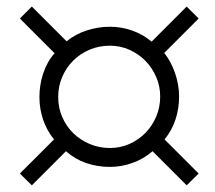

<svg xmlns="http://www.w3.org/2000/svg" viewBox="-20 -720 650 580"><path d="M463.9 -428.2Q463.9 -459.5 451.9 -487.3Q439.9 -515.1 419.4 -536.1Q398.9 -557.1 371.1 -569.6Q343.3 -582 312 -582Q279.3 -582 251 -570.1Q222.7 -558.1 201.4 -537.1Q180.2 -516.1 168 -487.8Q155.8 -459.5 155.8 -426.8Q155.8 -394.5 168 -366.5Q180.2 -338.4 201.4 -317.6Q222.7 -296.9 251.2 -284.9Q279.8 -272.9 312 -272.9Q343.8 -272.9 371.6 -285.4Q399.4 -297.9 419.9 -319.1Q440.4 -340.3 452.1 -368.4Q463.9 -396.5 463.9 -428.2ZM543.9 -160.2 440.9 -263.2Q413.6 -239.7 380.1 -227.8Q346.7 -215.8 312 -215.8Q274.4 -215.8 240.7 -227.3Q207 -238.8 179.2 -263.2L76.2 -160.2L40 -195.8L143.1 -298.8Q121.1 -326.2 110.1 -358.9Q99.1 -391.6 99.1 -426.8Q99.1 -444.3 101.8 -462.2Q104.5 -480 110.1 -497.1Q115.7 -514.2 124.3 -530Q132.8 -545.9 145 -559.1L40 -664.1L76.2 -700.2L181.2 -595.2Q208 -617.2 242.4 -628.2Q276.9 -639.2 312 -639.2Q346.7 -639.2 379.4 -627.7Q412.1 -616.2 438 -594.2L543.9 -700.2L580.1 -664.1L476.1 -560.1Q497.1 -533.7 509 -498.5Q521 -463.4 521 -428.2Q521 -392.6 510.3 -359.4Q499.5 -326.2 477.1 -298.8L580.1 -195.8Z"/></svg>

Font: Charis SIL CyrE
Style: Bold Italic
Weight: 700
Italic angle: -11°
Foundry: SIL International
Version: Version 5.000